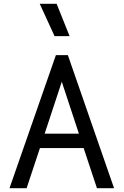

<svg xmlns="http://www.w3.org/2000/svg" viewBox="-20 -990 650 1010"><path d="M580 0 337 -700H274L30 0H120L190 -211H420L490 0ZM278 -970H189L267 -800H346ZM215 -287 305 -560 395 -287Z"/></svg>

Font: Necto Mono
Style: Regular
Weight: 400
Designer: Marco Condello
Foundry: Collletttivo
Version: Version 1.300;Glyphs 3.2 (3217)